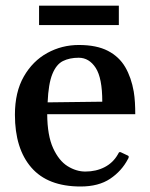

<svg xmlns="http://www.w3.org/2000/svg" viewBox="-20 -657 540 691"><path d="M270 14.2Q151.9 14.2 92.8 -54Q33.7 -122.1 33.7 -244.1Q33.7 -325.7 65.7 -381.6Q97.7 -437.5 150.1 -466.3Q202.6 -495.1 263.7 -495.1Q327.6 -495.1 368.2 -474.1Q408.7 -453.1 430.7 -415.5Q452.6 -377.9 461.4 -327.1Q464.4 -308.6 465.6 -288.1Q466.8 -267.6 466.8 -246.1H149.9Q150.4 -169.4 171.1 -124Q191.9 -78.6 223.1 -59.1Q254.4 -39.6 287.1 -39.6Q325.7 -39.6 356.4 -55.4Q387.2 -71.3 404.3 -101.6Q405.8 -104.5 407.5 -107.4Q409.2 -110.4 414.1 -109.4L438 -98.1Q443.4 -96.2 443.4 -92.3Q443.4 -90.3 442.4 -88.1Q441.4 -85.9 440.4 -84.5Q418 -41.5 376.5 -13.7Q335 14.2 270 14.2ZM151.4 -288.6 348.1 -291Q348.1 -376 324.5 -412.6Q300.8 -449.2 263.2 -449.2Q230.5 -449.2 206.5 -437.3Q182.6 -425.3 168.5 -390.6Q154.3 -356 151.4 -288.6ZM120.6 -566.9V-636.7H407.7V-566.9Z"/></svg>

Font: Gelasio Medium
Style: Regular
Weight: 500
Designer: Eben Sorkin
Foundry: Eben Sorkin
Version: Version 1.008